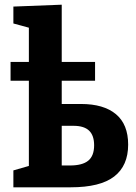

<svg xmlns="http://www.w3.org/2000/svg" viewBox="-20 -798 579 818"><path d="M325 -355Q422 -355 474 -311.5Q526 -268 526 -182Q526 -92 466.5 -46Q407 0 281 0H37V-72L103 -91V-454H25V-534H103V-680L37 -698V-770L243 -778V-534H385V-454H243V-355ZM278 -93Q331 -93 356 -113.5Q381 -134 381 -179Q381 -221 359.5 -241.5Q338 -262 293 -262H243V-93Z"/></svg>

Font: Bitter Pro
Style: Bold
Weight: 700
Designer: Sol Matas, and Bitter project Authors
Foundry: Sol Matas
Version: Version 1.010